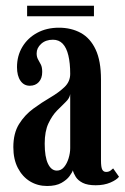

<svg xmlns="http://www.w3.org/2000/svg" viewBox="-20 -624 426 655"><path d="M140.5 10.5Q108.5 10.5 82.5 -5.2Q56.5 -21 41 -50.8Q25.5 -80.5 25.5 -122Q25.5 -169.5 45 -200.8Q64.5 -232 93.5 -253.2Q122.5 -274.5 151.2 -291.2Q180 -308 199.8 -326.8Q219.5 -345.5 219.5 -372Q219.5 -408.5 213.2 -434.8Q207 -461 194 -474.8Q181 -488.5 160.5 -488.5Q136 -488.5 120.5 -474.5Q105 -460.5 105 -442Q105 -429.5 110 -421Q115 -412.5 119.5 -403.5Q124 -394.5 124 -378.5Q124 -357 112.5 -344.2Q101 -331.5 81.5 -331.5Q61.5 -331.5 49.8 -348.5Q38 -365.5 38 -395Q38 -433.5 56.2 -464Q74.5 -494.5 106.8 -512Q139 -529.5 181 -529.5Q223 -529.5 255.5 -511.8Q288 -494 306.2 -455.2Q324.5 -416.5 324.5 -353V-77.5Q324.5 -53.5 328.8 -45.5Q333 -37.5 342 -37.5Q351 -37.5 357 -42Q363 -46.5 366 -49.5L386 -21Q378 -10.5 356.5 -1.2Q335 8 306.5 8Q278.5 8 262.2 -0.2Q246 -8.5 238.5 -20.5Q231 -32.5 228.5 -43Q226.5 -36 217.2 -23.2Q208 -10.5 189.5 0Q171 10.5 140.5 10.5ZM174 -42Q188.5 -42 198.5 -54Q208.5 -66 214 -84Q219.5 -102 219.5 -118.5V-303Q217.5 -289 204.2 -276.2Q191 -263.5 174.5 -246.8Q158 -230 145.2 -203Q132.5 -176 132.5 -134Q132.5 -88.5 143.8 -65.2Q155 -42 174 -42ZM72.5 -568.5V-604.5H300.5V-568.5Z"/></svg>

Font: Imbue Thin 10pt SemiBold
Style: Regular
Weight: 600
Version: Version 1.102